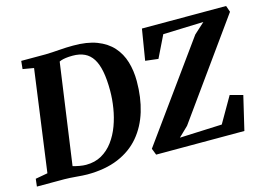

<svg xmlns="http://www.w3.org/2000/svg" viewBox="-109 -940 1571 1137"><g transform="rotate(-15 676.0 -371.5)"><path d="M93 -743H242.5Q283.5 -744 326.8 -747.5Q370 -751 412.5 -751Q498 -751.5 557.5 -728.8Q617 -706 653.5 -665.2Q690 -624.5 706.5 -569.5Q723 -514.5 723 -450.5Q723 -350.5 697.8 -266.8Q672.5 -183 620.5 -121.2Q568.5 -59.5 488 -25.8Q407.5 8 297.5 8Q284.5 8 267 6.8Q249.5 5.5 230.5 4Q211.5 2.5 192.5 1.2Q173.5 0 157 0H-10L-4.5 -46.5L70.5 -60L155.5 -682.5L88 -694ZM220.5 -28 207.5 -70.5Q209.5 -67.5 226.2 -62.2Q243 -57 265.2 -53Q287.5 -49 305.5 -49Q360 -49 401.2 -72.5Q442.5 -96 472 -136Q501.5 -176 520 -226.2Q538.5 -276.5 547.2 -330.8Q556 -385 556 -437Q556 -505.5 546.5 -554.5Q537 -603.5 517.5 -634.2Q498 -665 467.5 -679.5Q437 -694 395 -694Q370.5 -694 352.8 -691.5Q335 -689 323.2 -685Q311.5 -681 304 -677L315.5 -705.5ZM721 0 705.5 -40 1129 -627 1194.5 -686.5 946.5 -678 881 -544 802 -553.5 833 -743H1349L1362.5 -704L942 -117.5L883 -60.5L1142.5 -71.5L1233 -228.5L1311 -207.5L1262 0Z"/></g></svg>

Font: Merriweather 28pt ExtraBold
Style: Italic
Weight: 800
Italic angle: -7.8°
Version: Version 2.101